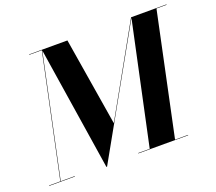

<svg xmlns="http://www.w3.org/2000/svg" viewBox="-154 -922 1241 1104"><g transform="rotate(-20 467.0 -370.0)"><path d="M-27.5 -2.5V0H130V-2.5H44L201.5 -745L319 10H323L747.5 -746.5L588.5 -2.5H518V0H823V-2.5H743.5L901 -747.5H963V-750H746.5L445 -212L357 -750H122.5V-747.5H199.5L41.5 -2.5Z"/></g></svg>

Font: Bodoni* 72pt
Style: Bold Italic
Weight: 700
Italic angle: -13°
Version: Version 2.3